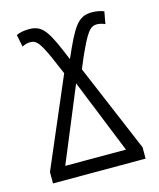

<svg xmlns="http://www.w3.org/2000/svg" viewBox="-88 -605 553 669"><g transform="rotate(-15 188.5 -270.5)"><path d="M21 0H355V-41L221 -358L237 -396C273 -476 286 -496 312 -496C319 -496 330 -494 341 -489L349 -533C337 -538 322 -541 306 -541C255 -541 237 -510 190 -403C146 -510 130 -541 79 -541C59 -541 43 -537 33 -532L42 -488C51 -493 62 -496 71 -496C95 -496 107 -481 142 -398L158 -361L21 -41ZM78 -48 189 -316 297 -48Z"/></g></svg>

Font: Noto Sans Display Condensed Light
Style: Regular
Weight: 300
Width: 3
Designer: Monotype Design Team
Foundry: Monotype Imaging Inc.
Version: Version 1.900